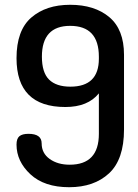

<svg xmlns="http://www.w3.org/2000/svg" viewBox="-20 -775 576 802"><path d="M253 -328Q49 -328 49 -532Q49 -648 110.5 -701.5Q172 -755 273 -755Q375 -755 436.5 -703.5Q498 -652 498 -546V-234Q498 -109 435.5 -51Q373 7 269 7Q165 7 107 -47Q49 -101 49 -171Q49 -196 61 -206Q73 -216 99 -216Q154 -216 154 -176Q154 -135 187.5 -111Q221 -87 271 -87Q393 -87 393 -216V-385Q347 -328 253 -328ZM393 -530V-538Q393 -667 273 -667Q155 -667 155 -538V-539Q155 -472 185 -442.5Q215 -413 274 -413Q393 -413 393 -530Z"/></svg>

Font: AkaAcidDosis
Style: SemiBold
Weight: 600
Designer: Edgar Tolentino, Pablo Impallari, Igino Marini, Cyberella
Foundry: Edgar Tolentino, Pablo Impallari, Igino Marini, Cyberella
Version: Version 1.007